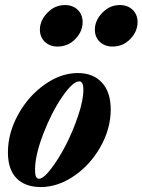

<svg xmlns="http://www.w3.org/2000/svg" viewBox="-20 -737 570 768"><path d="M430.2 -550.8Q398.9 -550.8 379.2 -569.8Q359.4 -588.9 359.4 -618.2Q359.4 -654.8 389.2 -685.8Q418.9 -716.8 459.5 -716.8Q490.7 -716.8 510.5 -697.8Q530.3 -678.7 530.3 -648.4Q530.3 -611.3 501.2 -581.1Q472.2 -550.8 430.2 -550.8ZM210.4 -550.8Q179.2 -550.8 159.4 -569.8Q139.6 -588.9 139.6 -618.2Q139.6 -654.8 169.4 -685.8Q199.2 -716.8 239.7 -716.8Q271 -716.8 290.8 -697.8Q310.5 -678.7 310.5 -648.4Q310.5 -611.3 281.5 -581.1Q252.4 -550.8 210.4 -550.8ZM143.1 11.2Q81.1 11.2 46.4 -23.7Q11.7 -58.6 11.7 -127.9Q11.7 -204.1 52.2 -278.1Q92.8 -352.1 158 -398.4Q223.1 -444.8 291.5 -444.8Q352.5 -444.8 387.7 -406.7Q422.9 -368.7 422.9 -298.8Q422.9 -222.7 382.3 -150.4Q341.8 -78.1 276.6 -33.4Q211.4 11.2 143.1 11.2ZM135.7 -22Q153.8 -22 184.3 -61.8Q214.8 -101.6 243.2 -156.5Q271.5 -211.4 292.5 -273.9Q313.5 -336.4 313.5 -377.4Q313.5 -411.6 296.9 -411.6Q271.5 -411.6 229 -349.9Q186.5 -288.1 153.3 -202.1Q120.1 -116.2 120.1 -57.1Q120.1 -22 135.7 -22Z"/></svg>

Font: Elstob Grade
Style: Italic
Weight: 400
Italic angle: -20°
Designer: Peter S. Baker
Version: Version 1.015